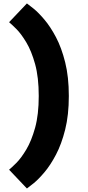

<svg xmlns="http://www.w3.org/2000/svg" viewBox="-20 -866 512 1120"><path d="M137 233.5 33 124Q46.5 113 74.8 85Q103 57 133.2 6.5Q163.5 -44 184.8 -120.8Q206 -197.5 206 -306Q206 -415 184.8 -492Q163.5 -569 133.2 -619.2Q103 -669.5 74.8 -697.5Q46.5 -725.5 33 -736.5L137 -846Q148.5 -838 176.5 -815.2Q204.5 -792.5 239.2 -751.5Q274 -710.5 306.5 -649Q339 -587.5 360.2 -502.5Q381.5 -417.5 381.5 -306Q381.5 -195 360.2 -110.2Q339 -25.5 306.5 36.2Q274 98 239.2 139Q204.5 180 176.5 202.8Q148.5 225.5 137 233.5Z"/></svg>

Font: Epilogue Black
Style: Regular
Weight: 900
Designer: Tyler Finck
Foundry: Etcetera Type Co
Version: Version 2.111; ttfautohint (v1.8.3)